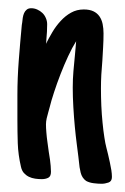

<svg xmlns="http://www.w3.org/2000/svg" viewBox="-20 -422 306 469"><path d="M104.5 -2.4Q104.5 8.8 97.9 12.2Q91.3 15.6 82 15.6Q73.7 15.6 65.7 14.4Q57.6 13.2 50.5 9.8Q43.5 6.3 38.3 0.5Q33.2 -5.4 31.2 -14.6Q24.4 -43.9 23.4 -72Q22.5 -100.1 22.5 -129.9V-189.9Q22.5 -231 25.9 -275.1Q29.3 -319.3 33.2 -360.4Q33.2 -361.8 33.7 -363.8Q34.2 -365.7 34.2 -366.7Q34.7 -372.1 35.6 -378.4Q36.6 -384.8 38.8 -389.9Q41 -395 45.2 -398.4Q49.3 -401.9 56.2 -401.9Q64 -401.9 71 -398.7Q78.1 -395.5 83.5 -390.4Q88.9 -385.3 92 -377.9Q95.2 -370.6 95.2 -362.8Q95.2 -354.5 94.7 -344.5Q94.2 -334.5 93.3 -325.7Q93.3 -323.2 93 -320.3Q92.8 -317.4 92.3 -314.9Q99.1 -328.6 107.9 -343.5Q116.7 -358.4 128.2 -370.8Q139.6 -383.3 153.6 -391.1Q167.5 -398.9 184.6 -398.9Q198.7 -398.9 208 -394.5Q217.3 -390.1 222.9 -382.1Q228.5 -374 230.7 -363.3Q232.9 -352.5 232.9 -340.3Q232.9 -323.7 231.9 -306.9Q231 -290 230 -273.4Q228.5 -256.3 227.5 -239.7Q226.6 -223.1 226.6 -206.1Q226.6 -185.5 227.5 -163.8Q228.5 -142.1 230.5 -122.3Q232.4 -102.5 234.9 -86.7Q237.3 -70.8 239.7 -62Q241.7 -54.7 243.9 -45.2Q246.1 -35.6 248.3 -25.6Q250.5 -15.6 252 -6.3Q253.4 2.9 253.4 10.3Q253.4 21 244.9 23.9Q236.3 26.9 228 26.9Q219.7 26.9 209.2 25.6Q198.7 24.4 190.4 20Q180.2 12.7 177 -0.5Q173.8 -13.7 172.9 -26.4L171.4 -39.6Q169.9 -51.3 167.5 -70.3Q165 -89.4 162.8 -112.3Q160.6 -135.3 159.2 -159.9Q157.7 -184.6 157.7 -208Q157.7 -229 159.4 -248.5Q161.1 -268.1 163.1 -288.1Q164.1 -298.3 164.6 -304.7Q165 -311 166 -321.3Q156.2 -305.7 146.5 -284.7Q136.7 -263.7 127.9 -241Q119.1 -218.3 112.1 -196.8Q105 -175.3 101.1 -159.2L98.1 -148.4Q95.7 -140.6 94 -132.8Q92.3 -125 92.3 -118.2Q92.3 -109.4 93.3 -97.9Q94.2 -86.4 95.7 -76.2Q97.2 -64 99.1 -51.3Q99.1 -50.3 100.1 -44.9Q101.1 -39.6 102.1 -32.2Q103 -24.9 103.8 -16.8Q104.5 -8.8 104.5 -2.4Z"/></svg>

Font: Just Another Hand
Style: Regular
Weight: 400
Designer: Astigmatic (AOETI)
Foundry: Astigmatic (AOETI)
Version: Version 1.000